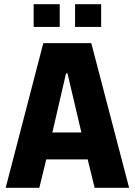

<svg xmlns="http://www.w3.org/2000/svg" viewBox="-20 -893 640 913"><path d="M7 0 186 -688H414L594 0H430L397 -135H200L167 0ZM229 -263H367L301 -544H294ZM140 -765V-873H264V-765ZM337 -765V-873H461V-765Z"/></svg>

Font: Saira Semi Condensed
Style: Bold
Weight: 700
Width: 4
Designer: Hector Gatti with collaboration of the Omnibus-Type team
Foundry: Omnibus-Type
Version: Version 1.001; ttfautohint (v1.8)